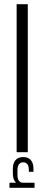

<svg xmlns="http://www.w3.org/2000/svg" viewBox="-20 -723 211 912"><path d="M59 -703V0H112V-703ZM90 23C56 23 41 46 41 79V101C41 120 46 135 56 145H25V169H144V145H90C71 145 63 130 63 109C63 89 63 86 63 86C63 62 72 48 90 48C109 48 117 62 117 84V93H139V79C139 46 124 23 90 23Z"/></svg>

Font: Modon Arabic
Style: Regular
Weight: 400
Designer: Ahmedzaza
Foundry: Ahmedzaza
Version: Version 2.010